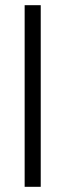

<svg xmlns="http://www.w3.org/2000/svg" viewBox="-20 -720 252 740"><path d="M75 0V-700H137V0Z"/></svg>

Font: Georama ExtraCondensed Thin Light
Style: Regular
Weight: 300
Version: Version 1.001